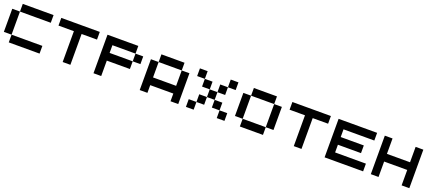

<svg xmlns="http://www.w3.org/2000/svg" viewBox="129 -2643 10544 4685"><g transform="rotate(20 5401.0 -300.0)"><path d="M1000 200.2H200.2V0H1000ZM0 -600.1H200.2V0H0ZM1000 -799.8V-600.1H200.2V-799.8Z M1200.2 -799.8H2200.2V-600.1H1800.3V200.2H1600.1V-600.1H1200.2Z M2600.6 -600.1V-399.9H3200.2V-200.2H2600.6V200.2H2400.4V-799.8H3200.2V-600.1ZM3200.2 -600.1H3400.4V-399.9H3200.2Z M4400.4 -799.8V-600.1H3800.8V-799.8ZM4400.4 -600.1H4600.6V200.2H4400.4V0H3800.8V200.2H3600.6V-600.1H3800.8V-200.2H4400.4Z M4800.8 200.2V0H5001V200.2ZM4800.8 -799.8H5001V-600.1H4800.8ZM5600.6 0H5400.9V-200.2H5600.6ZM5800.8 200.2H5600.6V0H5800.8ZM5001 0V-200.2H5200.7V0ZM5600.6 -600.1V-399.9H5400.9V-600.1ZM5001 -600.1H5200.7V-399.9H5001ZM5800.8 -799.8V-600.1H5600.6V-799.8ZM5200.7 -399.9H5400.9V-200.2H5200.7Z M6001 -600.1H6201.2V0H6001ZM6800.8 -799.8V-600.1H6201.2V-799.8ZM6201.2 200.2V0H6800.8V200.2ZM6800.8 -600.1H7001V0H6800.8Z M7201.2 -799.8H8201.2V-600.1H7801.3V200.2H7601.1V-600.1H7201.2Z M9401.4 -600.1H8601.6V-399.9H9201.2V-200.2H8601.6V0H9401.4V200.2H8401.4V-799.8H9401.4Z M10401.4 -799.8H10601.6V200.2H10401.4V-200.2H9801.8V200.2H9601.6V-799.8H9801.8V-399.9H10401.4Z"/></g></svg>

Font: QuinqueFive
Style: Regular
Weight: 400
Monospace: yes
Designer: GGBotNet
Foundry: GGBotNet
Version: 1.1